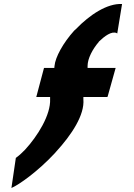

<svg xmlns="http://www.w3.org/2000/svg" viewBox="-20 -782 667 958"><path d="M589 -762C515 -766 427 -708 359 -637L350 -629C295 -568 256 -497 252 -453L251 -443H200L199 -441L161 -298H230V-288C234 -209 167 -102 105 -35C91 -21 78 -8 64 2L59 6L37 156C75 140 169 73 252 -16L259 -24C338 -110 403 -209 396 -287V-298H515L517 -300L557 -443H417V-453C417 -490 442 -537 473 -573V-574C502 -602 537 -628 562 -617L563 -616L565 -615ZM230 -288ZM63 -3H64ZM252 -19Z"/></svg>

Font: Hussar Woodtype
Style: SeBd
Weight: 900
Foundry: Cannot Into Space Fonts
Version: Version 1.07